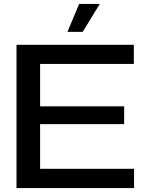

<svg xmlns="http://www.w3.org/2000/svg" viewBox="-20 -957 732 977"><path d="M64 0V-729H661.1V-631.8H184.1V-416H611.8V-325.2H184.1V-98.1H662.1V0ZM323.2 -794.9 382.8 -937H487.8L400.9 -794.9Z"/></svg>

Font: Lumene Sans Expanded Medium
Style: Regular
Weight: 500
Width: 7
Designer: Deni Anggara
Version: Version 1.003;Glyphs 3.1.2 (3151)